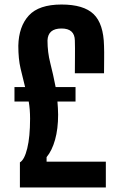

<svg xmlns="http://www.w3.org/2000/svg" viewBox="-20 -829 532 849"><path d="M68 0V-111Q88 -122 100.5 -173Q113 -224 113 -304Q113 -325 111.5 -344Q110 -363 107 -380H44V-444H91Q81 -484 71 -526Q61 -568 61 -627Q63 -712 107.5 -760.5Q152 -809 252 -809Q350 -809 394 -766.5Q438 -724 440 -626Q441 -601 440.5 -566Q440 -531 440 -505H311Q311 -536 311.5 -577.5Q312 -619 311 -650Q310 -703 252 -703Q192 -703 190 -650Q190 -598 202.5 -549.5Q215 -501 226 -444H314V-380H234Q235 -366 236 -351.5Q237 -337 237 -322Q237 -259 223.5 -211Q210 -163 186 -134V-114H448V0Z"/></svg>

Font: Big Shoulders Display ExtraBold
Style: Regular
Weight: 800
Designer: Patric King
Foundry: XO Type Co
Version: Version 1.000; ttfautohint (v1.8.2)